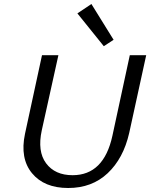

<svg xmlns="http://www.w3.org/2000/svg" viewBox="-20 -934 751 960"><path d="M499 -703 367 -867 437 -914 548 -735ZM321 6Q201 6 140 -68Q79 -142 105 -265L190 -658H272L189 -283Q166 -177 210.5 -117.5Q255 -58 343 -58Q499 -58 542 -255L629 -658H711L626 -269Q597 -142 518.5 -68Q440 6 321 6Z"/></svg>

Font: EauTestInfant Medium
Style: Italic
Weight: 500
Italic angle: -12°
Designer: Christian Thalmann (Catharsis Fonts)
Version: Version 0.001;PS 000.001;hotconv 1.0.88;makeotf.lib2.5.64775